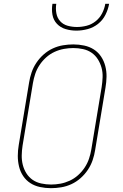

<svg xmlns="http://www.w3.org/2000/svg" viewBox="-20 -975 640 1003"><path d="M246 8Q217 8 189 2Q161 -4 138.5 -18.5Q116 -33 101 -55.5Q86 -78 79.5 -105Q73 -132 73 -160.5Q73 -189 78 -218L132 -544Q136 -570 145 -596.5Q154 -623 170 -647Q186 -671 208 -690.5Q230 -710 256 -722Q282 -734 309.5 -738.5Q337 -743 363 -743Q392 -743 420 -737Q448 -731 470.5 -716.5Q493 -702 508 -679.5Q523 -657 530 -630Q537 -603 536.5 -574.5Q536 -546 531 -517L477 -191Q473 -165 464 -138.5Q455 -112 439 -88Q423 -64 401 -44.5Q379 -25 353 -13Q327 -1 299.5 3.5Q272 8 246 8ZM247 -11Q271 -11 295.5 -15.5Q320 -20 344 -31Q368 -42 388 -60Q408 -78 422.5 -100Q437 -122 445 -146Q453 -170 457 -194L511 -520Q515 -546 516 -571.5Q517 -597 510.5 -621Q504 -645 491 -665.5Q478 -686 458.5 -699.5Q439 -713 414 -718.5Q389 -724 363 -724Q339 -724 314 -719.5Q289 -715 265 -704Q241 -693 221 -675Q201 -657 186.5 -635Q172 -613 164 -589Q156 -565 152 -541L98 -215Q94 -189 93.5 -163.5Q93 -138 99 -114Q105 -90 118 -69.5Q131 -49 150.5 -35.5Q170 -22 195.5 -16.5Q221 -11 247 -11ZM379 -815Q350 -815 323 -823Q296 -831 277.5 -850.5Q259 -870 254 -898Q249 -926 254 -955H274Q270 -930 274.5 -905.5Q279 -881 294.5 -864Q310 -847 333.5 -840.5Q357 -834 382 -834Q407 -834 432.5 -840.5Q458 -847 479.5 -864Q501 -881 513.5 -905.5Q526 -930 530 -955H550Q545 -926 531 -898Q517 -870 492.5 -850.5Q468 -831 438 -823Q408 -815 379 -815Z"/></svg>

Font: Iosevka HT Thin Extended
Style: Italic
Weight: 100
Width: 7
Italic angle: -9°
Monospace: yes
Designer: Belleve Invis
Foundry: Belleve Invis
Version: Version 32.3.0; ttfautohint (v1.8.4)